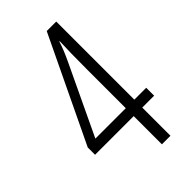

<svg xmlns="http://www.w3.org/2000/svg" viewBox="-223 -789 857 857"><g transform="rotate(-45 205.5 -360.5)"><path d="M261 -178V0H315V-178H390V-228H315V-721H255L17 -224V-178ZM261 -228H69L225 -557C242 -593 253 -620 262 -649L264 -648C262 -601 261 -557 261 -473Z"/></g></svg>

Font: Noto Sans Gurmukhi UI ExtraCondensed Light
Style: Regular
Weight: 300
Width: 2
Designer: Jelle Bosma - Monotype Design Team
Foundry: Monotype Imaging Inc.
Version: Version 2.004